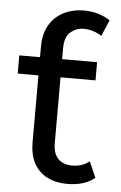

<svg xmlns="http://www.w3.org/2000/svg" viewBox="-54 -786 524 831"><g transform="rotate(5 208.5 -371.0)"><path d="M271 6Q193 6 149 -37Q105 -80 105 -160V-577Q105 -623 120 -655.5Q135 -688 159.5 -708.5Q184 -729 214.5 -738.5Q245 -748 277 -748Q309 -748 338.5 -739.5Q368 -731 391 -715L361 -645Q345 -656 324.5 -662.5Q304 -669 283 -669Q252 -669 226.5 -648.5Q201 -628 201 -576V-164Q201 -121 222.5 -98Q244 -75 284 -75Q329 -75 359 -100L389 -31Q367 -12 336.5 -3Q306 6 271 6ZM15 -451V-530H353V-451Z"/></g></svg>

Font: Montserrat Thin Medium
Style: Regular
Weight: 500
Version: Version 9.000